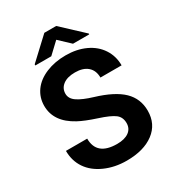

<svg xmlns="http://www.w3.org/2000/svg" viewBox="-214 -1021 1043 1151"><g transform="rotate(-30 307.5 -445.5)"><path d="M432.1 -186.5Q432.1 -228 402.8 -250.2Q373.5 -272.5 297.4 -297.1Q221.2 -321.8 176.8 -345.7Q55.7 -411.1 55.7 -522Q55.7 -579.6 88.1 -624.8Q120.6 -669.9 181.4 -695.3Q242.2 -720.7 317.9 -720.7Q394 -720.7 453.6 -693.1Q513.2 -665.5 546.1 -615.2Q579.1 -564.9 579.1 -501H432.6Q432.6 -549.8 401.9 -576.9Q371.1 -604 315.4 -604Q261.7 -604 231.9 -581.3Q202.1 -558.6 202.1 -521.5Q202.1 -486.8 237.1 -463.4Q272 -439.9 339.8 -419.4Q464.8 -381.8 522 -326.2Q579.1 -270.5 579.1 -187.5Q579.1 -95.2 509.3 -42.7Q439.5 9.8 321.3 9.8Q239.3 9.8 171.9 -20.3Q104.5 -50.3 69.1 -102.5Q33.7 -154.8 33.7 -223.6H180.7Q180.7 -106 321.3 -106Q373.5 -106 402.8 -127.2Q432.1 -148.4 432.1 -186.5ZM503.9 -764.6V-758.8H391.6L316.4 -829.6L241.2 -758.8H130.9V-766.6L275.4 -901.4H357.4Z"/></g></svg>

Font: SteelSelectRoboto
Style: Roboto-Bold
Weight: 700
Designer: Google
Version: Version 2.137; 2017